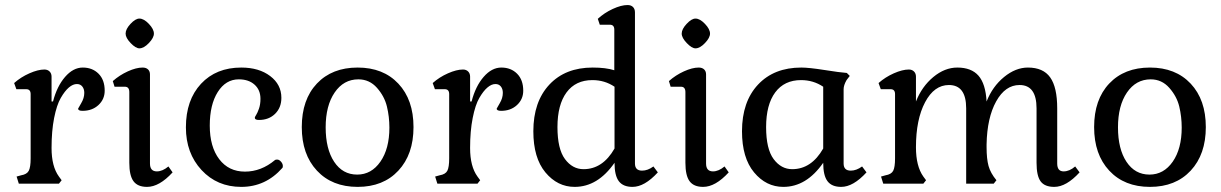

<svg xmlns="http://www.w3.org/2000/svg" viewBox="-20 -729 4846 762"><path d="M213.9 0 224.6 -13.7 213.9 -28.3Q184.6 -68.4 184.6 -141.6Q184.6 -209 194.8 -260.7Q205.1 -312.5 221.2 -340.3Q237.3 -368.2 253.4 -381.8Q269.5 -395.5 285.2 -395.5Q298.8 -395.5 306.6 -385.7Q314.5 -376 314.5 -360.4Q314.5 -339.8 302.2 -319.3Q290 -298.8 290 -297.9Q290 -289.1 307.6 -289.1Q345.7 -289.1 370.6 -312Q395.5 -335 395.5 -369.1Q395.5 -412.1 371.1 -436.5Q346.7 -460.9 308.6 -460.9Q270.5 -460.9 238.3 -423.8Q206.1 -386.7 190.4 -326.2H184.6V-424.8Q184.6 -437.5 176.8 -445.3Q168.9 -453.1 156.2 -453.1Q130.9 -453.1 96.7 -438Q62.5 -422.9 36.1 -399.4L44.9 -375H84Q101.6 -375 101.6 -355.5V-100.6Q101.6 -65.4 94.2 -51.3Q86.9 -37.1 63.5 -33.2L45.9 -28.3L54.7 0Z M590.8 -595.7Q590.8 -613.3 570.8 -634.3Q550.8 -655.3 533.2 -655.3Q517.6 -655.3 498 -634.3Q478.5 -613.3 478.5 -595.7Q478.5 -579.1 498.5 -558.1Q518.6 -537.1 533.2 -537.1Q550.8 -537.1 570.8 -558.1Q590.8 -579.1 590.8 -595.7ZM665 -44.9 648.4 -68.4Q625 -48.8 602.5 -48.8Q575.2 -48.8 575.2 -80.1V-433.6Q575.2 -446.3 567.4 -453.6Q559.6 -460.9 545.9 -460.9Q520.5 -460.9 487.3 -445.8Q454.1 -430.7 427.7 -407.2L434.6 -384.8H475.6Q493.2 -384.8 493.2 -363.3V-83Q493.2 -32.2 509.8 -9.8Q526.4 12.7 563.5 12.7Q612.3 12.7 665 -44.9Z M1100.6 -62.5Q1102.5 -63.5 1102.5 -70.3Q1102.5 -79.1 1095.2 -87.4Q1087.9 -95.7 1080.1 -95.7Q1073.2 -95.7 1071.3 -93.8Q1016.6 -47.9 952.1 -47.9Q887.7 -47.9 850.1 -97.2Q812.5 -146.5 812.5 -230.5Q812.5 -313.5 844.2 -363.8Q876 -414.1 927.7 -414.1Q966.8 -414.1 990.2 -393.1Q1013.7 -372.1 1013.7 -336.9Q1013.7 -314.5 1007.8 -297.9Q1002 -281.2 996.6 -272.9Q991.2 -264.6 991.2 -261.7Q991.2 -252.9 1007.8 -252.9Q1046.9 -252.9 1071.8 -277.3Q1096.7 -301.8 1096.7 -340.8Q1096.7 -393.6 1052.2 -427.2Q1007.8 -460.9 937.5 -460.9Q837.9 -460.9 777.8 -396.5Q717.8 -332 717.8 -223.6Q717.8 -121.1 779.8 -54.2Q841.8 12.7 937.5 12.7Q1034.2 12.7 1100.6 -62.5Z M1402.3 -414.1Q1446.3 -414.1 1476.1 -380.4Q1505.9 -346.7 1515.6 -306.2Q1525.4 -265.6 1525.4 -222.7Q1525.4 -138.7 1489.7 -87.4Q1454.1 -36.1 1397.5 -36.1Q1339.8 -36.1 1306.2 -86.9Q1272.5 -137.7 1272.5 -223.6Q1272.5 -309.6 1308.1 -361.8Q1343.8 -414.1 1402.3 -414.1ZM1177.7 -224.6Q1177.7 -116.2 1237.8 -51.8Q1297.9 12.7 1399.4 12.7Q1501 12.7 1561 -51.8Q1621.1 -116.2 1621.1 -224.6Q1621.1 -333 1561 -397Q1501 -460.9 1399.4 -460.9Q1297.9 -460.9 1237.8 -397.5Q1177.7 -334 1177.7 -224.6Z M1875 0 1885.7 -13.7 1875 -28.3Q1845.7 -68.4 1845.7 -141.6Q1845.7 -209 1856 -260.7Q1866.2 -312.5 1882.3 -340.3Q1898.4 -368.2 1914.6 -381.8Q1930.7 -395.5 1946.3 -395.5Q1960 -395.5 1967.8 -385.7Q1975.6 -376 1975.6 -360.4Q1975.6 -339.8 1963.4 -319.3Q1951.2 -298.8 1951.2 -297.9Q1951.2 -289.1 1968.8 -289.1Q2006.8 -289.1 2031.7 -312Q2056.6 -335 2056.6 -369.1Q2056.6 -412.1 2032.2 -436.5Q2007.8 -460.9 1969.7 -460.9Q1931.6 -460.9 1899.4 -423.8Q1867.2 -386.7 1851.6 -326.2H1845.7V-424.8Q1845.7 -437.5 1837.9 -445.3Q1830.1 -453.1 1817.4 -453.1Q1792 -453.1 1757.8 -438Q1723.6 -422.9 1697.3 -399.4L1706.1 -375H1745.1Q1762.7 -375 1762.7 -355.5V-100.6Q1762.7 -65.4 1755.4 -51.3Q1748 -37.1 1724.6 -33.2L1707 -28.3L1715.8 0Z M2192.4 -224.6Q2192.4 -313.5 2228.5 -362.3Q2264.6 -411.1 2331.1 -411.1Q2379.9 -411.1 2418.9 -384.8V-139.6Q2372.1 -57.6 2295.9 -57.6Q2252 -57.6 2222.2 -97.7Q2192.4 -137.7 2192.4 -224.6ZM2418.9 -83Q2418.9 -32.2 2436 -9.8Q2453.1 12.7 2490.2 12.7Q2538.1 12.7 2590.8 -44.9L2573.2 -68.4Q2550.8 -51.8 2528.3 -51.8Q2500 -51.8 2500 -80.1V-679.7Q2500 -693.4 2492.2 -701.2Q2484.4 -709 2470.7 -709Q2445.3 -709 2411.6 -693.4Q2377.9 -677.7 2352.5 -654.3L2360.4 -630.9H2400.4Q2418 -630.9 2418 -611.3V-450.2Q2384.8 -460.9 2332 -460.9Q2223.6 -460.9 2160.2 -393.1Q2096.7 -325.2 2096.7 -208Q2096.7 -102.5 2144.5 -44.9Q2192.4 12.7 2260.7 12.7Q2352.5 12.7 2418.9 -83Z M2797.9 -595.7Q2797.9 -613.3 2777.8 -634.3Q2757.8 -655.3 2740.2 -655.3Q2724.6 -655.3 2705.1 -634.3Q2685.5 -613.3 2685.5 -595.7Q2685.5 -579.1 2705.6 -558.1Q2725.6 -537.1 2740.2 -537.1Q2757.8 -537.1 2777.8 -558.1Q2797.9 -579.1 2797.9 -595.7ZM2872.1 -44.9 2855.5 -68.4Q2832 -48.8 2809.6 -48.8Q2782.2 -48.8 2782.2 -80.1V-433.6Q2782.2 -446.3 2774.4 -453.6Q2766.6 -460.9 2752.9 -460.9Q2727.5 -460.9 2694.3 -445.8Q2661.1 -430.7 2634.8 -407.2L2641.6 -384.8H2682.6Q2700.2 -384.8 2700.2 -363.3V-83Q2700.2 -32.2 2716.8 -9.8Q2733.4 12.7 2770.5 12.7Q2819.3 12.7 2872.1 -44.9Z M3020.5 -224.6Q3020.5 -313.5 3056.6 -362.3Q3092.8 -411.1 3159.2 -411.1Q3208 -411.1 3247.1 -384.8V-139.6Q3200.2 -57.6 3124 -57.6Q3080.1 -57.6 3050.3 -97.7Q3020.5 -137.7 3020.5 -224.6ZM3247.1 -83Q3247.1 -32.2 3264.2 -9.8Q3281.2 12.7 3318.4 12.7Q3366.2 12.7 3418.9 -44.9L3401.4 -68.4Q3378.9 -51.8 3356.4 -51.8Q3328.1 -51.8 3328.1 -80.1V-375Q3328.1 -390.6 3339.8 -411.1L3352.5 -427.7L3340.8 -439.5Q3313.5 -441.4 3252 -451.2Q3190.4 -460.9 3160.2 -460.9Q3051.8 -460.9 2988.3 -393.1Q2924.8 -325.2 2924.8 -208Q2924.8 -102.5 2972.7 -44.9Q3020.5 12.7 3088.9 12.7Q3180.7 12.7 3247.1 -83Z M4264.6 -44.9 4247.1 -68.4Q4224.6 -48.8 4201.2 -48.8Q4175.8 -48.8 4175.8 -80.1V-298.8Q4175.8 -382.8 4147.9 -421.9Q4120.1 -460.9 4059.6 -460.9Q4010.7 -460.9 3964.8 -423.3Q3918.9 -385.7 3895.5 -326.2Q3891.6 -396.5 3863.3 -428.7Q3835 -460.9 3779.3 -460.9Q3729.5 -460.9 3684.1 -423.3Q3638.7 -385.7 3615.2 -326.2V-424.8Q3615.2 -437.5 3607.4 -445.3Q3599.6 -453.1 3586.9 -453.1Q3561.5 -453.1 3527.3 -438Q3493.2 -422.9 3466.8 -399.4L3475.6 -375H3514.6Q3532.2 -375 3532.2 -355.5V-100.6Q3532.2 -65.4 3524.9 -51.3Q3517.6 -37.1 3494.1 -33.2L3476.6 -28.3L3485.4 0H3644.5L3655.3 -13.7L3644.5 -28.3Q3615.2 -69.3 3615.2 -144.5Q3615.2 -254.9 3651.4 -323.2Q3687.5 -391.6 3746.1 -391.6Q3814.5 -391.6 3814.5 -298.8V0H3923.8L3934.6 -13.7Q3911.1 -42 3903.3 -70.3Q3895.5 -98.6 3895.5 -144.5V-156.2Q3897.5 -261.7 3933.6 -326.7Q3969.7 -391.6 4026.4 -391.6Q4093.8 -391.6 4093.8 -298.8V-83Q4093.8 -31.2 4109.9 -9.3Q4126 12.7 4164.1 12.7Q4211.9 12.7 4264.6 -44.9Z M4546.9 -414.1Q4590.8 -414.1 4620.6 -380.4Q4650.4 -346.7 4660.2 -306.2Q4669.9 -265.6 4669.9 -222.7Q4669.9 -138.7 4634.3 -87.4Q4598.6 -36.1 4542 -36.1Q4484.4 -36.1 4450.7 -86.9Q4417 -137.7 4417 -223.6Q4417 -309.6 4452.6 -361.8Q4488.3 -414.1 4546.9 -414.1ZM4322.3 -224.6Q4322.3 -116.2 4382.3 -51.8Q4442.4 12.7 4543.9 12.7Q4645.5 12.7 4705.6 -51.8Q4765.6 -116.2 4765.6 -224.6Q4765.6 -333 4705.6 -397Q4645.5 -460.9 4543.9 -460.9Q4442.4 -460.9 4382.3 -397.5Q4322.3 -334 4322.3 -224.6Z"/></svg>

Font: Kurale
Style: Regular
Weight: 400
Version: 1.0; ttfautohint (v1.3)